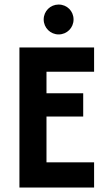

<svg xmlns="http://www.w3.org/2000/svg" viewBox="-20 -837 478 857"><path d="M241.7 -683.3C279.2 -683.3 308.3 -713.2 308.3 -750C308.3 -787.5 279.2 -816.7 241.7 -816.7C204.9 -816.7 175 -787.5 175 -750C175 -713.2 204.9 -683.3 241.7 -683.3ZM66.7 0H400V-112.5H187.5V-316.7H351.4V-420.8H187.5V-516.7H400V-625H66.7Z"/></svg>

Font: Afacad
Style: Bold
Weight: 700
Designer: Kristian Moeller
Foundry: Dicotype
Version: Version 1.000